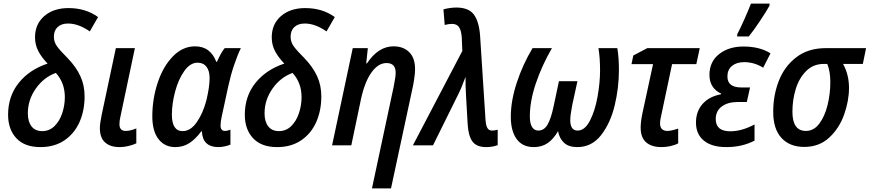

<svg xmlns="http://www.w3.org/2000/svg" viewBox="-20 -809 4842 1069"><path d="M25 -170Q25 -273 84 -347Q143 -421 245 -455Q212 -489 193.5 -524Q175 -559 175 -601Q175 -675 226.5 -719.5Q278 -764 361 -764Q457 -764 526 -714L480 -634Q417 -678 359 -678Q322 -678 301 -658.5Q280 -639 280 -605Q280 -575 297.5 -551Q315 -527 358 -484Q404 -436 427.5 -385Q451 -334 451 -272Q451 -193 422.5 -129Q394 -65 338.5 -27.5Q283 10 205 10Q117 10 71 -39.5Q25 -89 25 -170ZM341 -268Q341 -348 291 -403Q224 -379 179.5 -316Q135 -253 135 -178Q135 -132 155.5 -105.5Q176 -79 215 -79Q255 -79 283.5 -107Q312 -135 326.5 -179Q341 -223 341 -268Z M536 -96Q536 -121 546 -169L625 -541H731L651 -162Q645 -138 645 -118Q645 -80 680 -80Q705 -80 739 -94V-11Q720 -2 695 4Q670 10 646 10Q594 10 565 -16Q536 -42 536 -96Z M828 -161Q828 -258 858 -348.5Q888 -439 942.5 -495Q997 -551 1066 -551Q1110 -551 1139.5 -528.5Q1169 -506 1184 -465H1188Q1211 -517 1231 -541H1321Q1302 -502 1283 -445.5Q1264 -389 1251 -329L1214 -158Q1208 -131 1208 -110Q1208 -80 1233 -80Q1246 -80 1263 -87V-4Q1250 2 1231 6Q1212 10 1196 10Q1108 10 1104 -78H1101Q1069 -35 1034.5 -12.5Q1000 10 956 10Q897 10 862.5 -34.5Q828 -79 828 -161ZM1129 -250Q1147 -325 1147 -374Q1147 -415 1129.5 -437.5Q1112 -460 1080 -460Q1039 -460 1006 -413.5Q973 -367 955 -299Q937 -231 937 -171Q937 -79 997 -79Q1041 -79 1075.5 -128.5Q1110 -178 1129 -250Z M1343 -170Q1343 -273 1402 -347Q1461 -421 1563 -455Q1530 -489 1511.5 -524Q1493 -559 1493 -601Q1493 -675 1544.5 -719.5Q1596 -764 1679 -764Q1775 -764 1844 -714L1798 -634Q1735 -678 1677 -678Q1640 -678 1619 -658.5Q1598 -639 1598 -605Q1598 -575 1615.5 -551Q1633 -527 1676 -484Q1722 -436 1745.5 -385Q1769 -334 1769 -272Q1769 -193 1740.5 -129Q1712 -65 1656.5 -27.5Q1601 10 1523 10Q1435 10 1389 -39.5Q1343 -89 1343 -170ZM1659 -268Q1659 -348 1609 -403Q1542 -379 1497.5 -316Q1453 -253 1453 -178Q1453 -132 1473.5 -105.5Q1494 -79 1533 -79Q1573 -79 1601.5 -107Q1630 -135 1644.5 -179Q1659 -223 1659 -268Z M2172 -327Q2183 -382 2183 -404Q2183 -458 2132 -458Q2086 -458 2048.5 -406Q2011 -354 1990 -258L1936 0H1829L1944 -541H2028L2019 -456H2023Q2086 -551 2171 -551Q2226 -551 2258.5 -518.5Q2291 -486 2291 -425Q2291 -392 2280 -333L2157 240H2051Z M2584 -115 2575 -270Q2571 -341 2572 -381L2563 -358Q2547 -314 2533 -287L2391 0H2279L2554 -525L2551 -601Q2548 -640 2535.5 -658Q2523 -676 2497 -676Q2477 -676 2456 -670L2449 -757Q2487 -767 2521 -767Q2589 -767 2618 -728.5Q2647 -690 2653 -610L2683 -145Q2685 -111 2693.5 -96.5Q2702 -82 2719 -82Q2736 -82 2751 -87V-1Q2722 10 2687 10Q2634 10 2611 -20.5Q2588 -51 2584 -115Z M2824 -159Q2824 -247 2857 -348Q2890 -449 2945 -541H3053Q2997 -444 2963.5 -345Q2930 -246 2930 -161Q2930 -121 2942.5 -101.5Q2955 -82 2977 -82Q3009 -82 3028.5 -115Q3048 -148 3063 -220L3092 -357H3195L3166 -224Q3155 -167 3155 -140Q3155 -82 3196 -82Q3236 -82 3264.5 -137Q3293 -192 3307 -271Q3321 -350 3321 -417Q3321 -487 3312 -541H3417Q3426 -490 3426 -419Q3426 -321 3402.5 -222.5Q3379 -124 3327 -57Q3275 10 3194 10Q3146 10 3120 -14.5Q3094 -39 3087 -79Q3062 -35 3029.5 -12.5Q2997 10 2952 10Q2889 10 2856.5 -35Q2824 -80 2824 -159Z M3547 -99Q3547 -131 3557 -179L3616 -452H3496L3506 -500L3584 -541H3876L3857 -452H3722L3663 -173Q3655 -141 3655 -121Q3655 -101 3665.5 -90.5Q3676 -80 3696 -80Q3717 -80 3756 -93V-11Q3738 -1 3712.5 4.5Q3687 10 3663 10Q3608 10 3577.5 -16.5Q3547 -43 3547 -99Z M3855 -126Q3855 -189 3892 -230.5Q3929 -272 3994 -284L3995 -288Q3965 -301 3947.5 -327.5Q3930 -354 3930 -392Q3930 -465 3983.5 -507.5Q4037 -550 4119 -550Q4210 -550 4270 -512L4229 -432Q4180 -463 4123 -463Q4081 -463 4055.5 -442Q4030 -421 4030 -383Q4030 -322 4108 -322H4156L4138 -241H4087Q4032 -241 3998.5 -216Q3965 -191 3965 -146Q3965 -78 4046 -78Q4110 -78 4181 -116V-26Q4112 10 4024 10Q3943 10 3899 -26Q3855 -62 3855 -126ZM4085 -619Q4102 -651 4125.5 -704Q4149 -757 4161 -789H4265L4264 -777Q4246 -744 4210.5 -691Q4175 -638 4149 -606H4084Z M4285 -186Q4285 -279 4316.5 -359.5Q4348 -440 4414 -490.5Q4480 -541 4578 -541H4802L4784 -453H4674Q4707 -393 4707 -320Q4707 -248 4680 -171.5Q4653 -95 4597 -43Q4541 9 4458 9Q4377 9 4331 -41Q4285 -91 4285 -186ZM4603 -352Q4603 -412 4586 -453H4566Q4508 -453 4468.5 -413.5Q4429 -374 4410.5 -313.5Q4392 -253 4392 -187Q4392 -80 4467 -80Q4511 -80 4541.5 -120.5Q4572 -161 4587.5 -223.5Q4603 -286 4603 -352Z"/></svg>

Font: Noto Sans UI NarrowMedium
Style: Italic
Weight: 500
Width: 4
Italic angle: -12°
Designer: Monotype Design Team
Foundry: Monotype Imaging Inc.
Version: Version 1.001